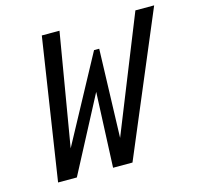

<svg xmlns="http://www.w3.org/2000/svg" viewBox="-98 -757 884 860"><g transform="rotate(-15 344.5 -327.5)"><path d="M689 -655 413 0H323L338 -348L155 0H68L168 -655H250L162 -133L377 -531H401L388 -121L602 -655Z"/></g></svg>

Font: Intel One Mono
Style: Italic
Weight: 400
Italic angle: -16°
Monospace: yes
Designer: Fred Shallcrass
Foundry: Frere-Jones Type LLC
Version: Version 1.400;hotconv 1.1.0;makeotfexe 2.6.0;FJTRelease1.4